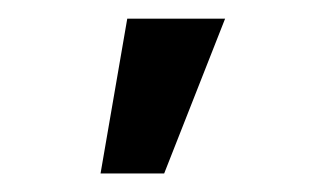

<svg xmlns="http://www.w3.org/2000/svg" viewBox="-20 -795 343 207"><path d="M157 -608H88.4L117.2 -774.9H222.7Z"/></svg>

Font: Linik Sans Medium
Style: Regular
Weight: 500
Designer: Rasmus Andersson (font), Cristiano Sobral (main changes)
Foundry: rsms
Version: Version 3.018;June 1, 2022;FontCreator 14.0.0.2814 64-bit; t